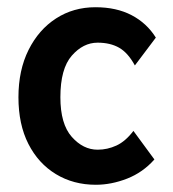

<svg xmlns="http://www.w3.org/2000/svg" viewBox="-20 -499 478 531"><path d="M245 12Q183 12 134.5 -17.5Q86 -47 58.5 -101Q31 -155 31 -230Q31 -305 59 -361Q87 -417 135 -448Q183 -479 244 -479Q302 -479 344 -457Q386 -435 411 -395L353 -318Q334 -353 309.5 -367Q285 -381 250 -381Q210 -381 178.5 -345Q147 -309 147 -230Q147 -156 178.5 -120.5Q210 -85 250 -85Q277 -85 302 -96.5Q327 -108 349 -137L407 -58Q375 -22 331.5 -5Q288 12 245 12Z"/></svg>

Font: Inconsolata SemiCondensed ExtraBold
Style: Regular
Weight: 800
Width: 4
Monospace: yes
Designer: Raph Levien, Cyreal, Brenton Simpson
Foundry: Raph Levien, Cyreal, Google
Version: Version 3.100; ttfautohint (v1.8.4.7-5d5b)